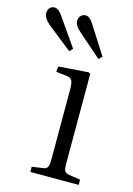

<svg xmlns="http://www.w3.org/2000/svg" viewBox="-189 -824 614 885"><g transform="rotate(15 118.5 -381.5)"><path d="M215.8 -584 107.9 -678.2Q75.2 -705.6 75.2 -728Q75.2 -743.2 84.2 -753.2Q93.3 -763.2 107.9 -763.2Q126 -763.2 143.1 -736.8L231 -599.1ZM76.2 -584 -40 -675.8Q-71.8 -703.1 -71.8 -727.1Q-71.8 -741.2 -63.5 -751.2Q-55.2 -761.2 -40 -761.2Q-22.9 -761.2 -3.9 -734.9L90.8 -599.1ZM46.9 0V-24.9L99.1 -32.2Q115.2 -34.2 120.6 -43.9Q126 -53.7 126 -80.1V-409.2Q126 -445.8 119.6 -457.5Q113.3 -469.2 91.8 -471.2L43 -477.1L45.9 -502.9L189 -513.2L196.8 -507.8V-77.1Q196.8 -53.2 202.4 -44.4Q208 -35.6 224.1 -33.2L277.8 -24.9V0Z"/></g></svg>

Font: Literata Light
Style: Regular
Weight: 300
Designer: Latin by Veronika Burian and Jose Scaglione. Greek by Irene Vlachou. Cyrillic by Vera Evstafieva.
Foundry: TypeTogether
Version: Version 3.021